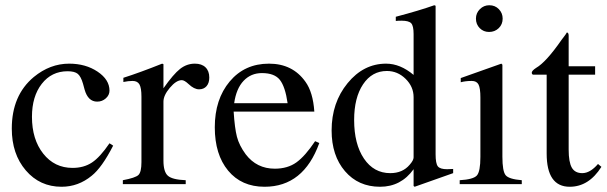

<svg xmlns="http://www.w3.org/2000/svg" viewBox="-20 -703 2316 733"><path d="M398 -156 412 -147Q369 -63 330 -32Q279 10 215 10Q132 10 78.5 -52.5Q25 -115 25 -212Q25 -339 109 -409Q171 -460 244 -460Q307 -460 352.5 -429.5Q398 -399 398 -357Q398 -340 384 -327.5Q370 -315 351 -315Q316 -315 303 -361L297 -383Q289 -411 277 -421Q265 -431 238 -431Q177 -431 139.5 -383Q102 -335 102 -257Q102 -171 145 -116.5Q188 -62 257 -62Q300 -62 331 -82.5Q362 -103 398 -156Z M604 -458V-366Q642 -420 667.5 -440Q693 -460 724 -460Q750 -460 764.5 -446Q779 -432 779 -407Q779 -386 768.5 -374Q758 -362 740 -362Q721 -362 700 -382Q684 -397 674 -397Q653 -397 628.5 -368Q604 -339 604 -315V-90Q604 -47 621 -32Q638 -17 689 -15V0H449V-15Q497 -24 508.5 -35Q520 -46 520 -84V-334Q520 -367 512.5 -380.5Q505 -394 486 -394Q470 -394 451 -390V-406Q514 -426 599 -460Z M1183 -164 1199 -157Q1139 10 990 10Q902 10 851 -51.5Q800 -113 800 -217Q800 -324 857 -392Q914 -460 1007 -460Q1097 -460 1146 -391Q1175 -351 1180 -277H872Q876 -214 884.5 -181Q893 -148 918 -114Q960 -59 1029 -59Q1078 -59 1111.5 -83Q1145 -107 1183 -164ZM874 -309H1078Q1069 -372 1048.5 -398Q1028 -424 980 -424Q938 -424 910 -394.5Q882 -365 874 -309Z M1710 -42 1563 10 1559 7V-57Q1511 10 1431 10Q1348 10 1297 -49.5Q1246 -109 1246 -205Q1246 -311 1307 -385.5Q1368 -460 1454 -460Q1508 -460 1559 -417V-573Q1559 -604 1550 -614Q1541 -624 1513 -624Q1499 -624 1491 -623V-639Q1582 -663 1638 -683L1643 -681V-114Q1643 -79 1651.5 -68Q1660 -57 1687 -57Q1693 -57 1710 -58ZM1559 -102V-332Q1559 -372 1528.5 -402Q1498 -432 1457 -432Q1400 -432 1366 -381Q1332 -330 1332 -245Q1332 -153 1369.5 -97.5Q1407 -42 1470 -42Q1517 -42 1544 -74Q1559 -91 1559 -102Z M1899 -632Q1899 -610 1884 -595.5Q1869 -581 1847 -581Q1826 -581 1811.5 -595.5Q1797 -610 1797 -632Q1797 -653 1812 -668Q1827 -683 1848 -683Q1870 -683 1884.5 -668Q1899 -653 1899 -632ZM1972 0H1735V-15Q1787 -18 1800.5 -33Q1814 -48 1814 -104V-331Q1814 -366 1807 -380Q1800 -394 1781 -394Q1757 -394 1739 -389V-405L1894 -460L1898 -456V-105Q1898 -49 1910.5 -34Q1923 -19 1972 -15Z M2263 -77 2276 -66Q2228 10 2155 10Q2067 10 2067 -117V-418H2014Q2010 -421 2010 -425Q2010 -433 2027 -444Q2065 -466 2124 -551Q2126 -554 2133.5 -563.5Q2141 -573 2144 -579Q2151 -579 2151 -566V-450H2252V-418H2151V-132Q2151 -84 2163 -63Q2175 -42 2203 -42Q2233 -42 2263 -77Z"/></svg>

Font: STIX MathJax Main
Style: Regular
Weight: 400
Designer: MicroPress Inc., with final additions and corrections provided by Coen Hoffman, Elsevier (retired)
Version: Version 1.1.1